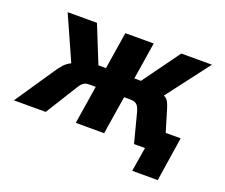

<svg xmlns="http://www.w3.org/2000/svg" viewBox="-141 -665 1119 954"><g transform="rotate(20 418.5 -187.5)"><path d="M637 128 658 0H620L637 -106H808L772 128ZM-35 0 103 -204Q119 -228 133 -243.5Q147 -259 167 -269Q187 -279 220 -285L182 -243L66 -503H221L300 -307H340L371 -503H521L490 -307H525L667 -503H829L631 -243L622 -289Q649 -282 662 -274.5Q675 -267 682.5 -252.5Q690 -238 698 -209L761 0H600L560 -154Q555 -172 549 -182Q543 -192 533 -197Q523 -202 506 -202H474L442 0H292L324 -202H289Q274 -202 264.5 -197Q255 -192 247 -181.5Q239 -171 229 -154L133 0Z"/></g></svg>

Font: Nunito Sans 7pt Condensed ExtraBold
Style: Italic
Weight: 800
Width: 3
Italic angle: -9°
Designer: Vernon Adams
Foundry: Vernon Adams
Version: Version 3.101;gftools[0.9.27]